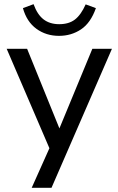

<svg xmlns="http://www.w3.org/2000/svg" viewBox="-20 -721 568 921"><path d="M132 180 217 -10 12 -487H110L265 -105L423 -487H517L227 180ZM263 -549Q201 -549 154.5 -583Q108 -617 90 -682L141 -701Q159 -651 189 -628Q219 -605 264 -605Q310 -605 339 -627Q368 -649 391 -700L440 -682Q415 -611 368.5 -580Q322 -549 263 -549Z"/></svg>

Font: Nunito Sans Medium
Style: Regular
Weight: 500
Designer: Vernon Adams
Foundry: Vernon Adams
Version: Version 3.101; ttfautohint (v1.8.4.7-5d5b);gftools[0.9.27]